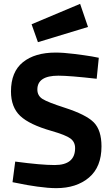

<svg xmlns="http://www.w3.org/2000/svg" viewBox="-20 -965 584 997"><path d="M493 -665 482 -556Q341 -572 283 -572Q174 -572 174 -500Q174 -468 201 -451Q228 -434 315 -406Q427 -370 467 -329.5Q507 -289 507 -205Q507 -98 442 -43Q377 12 272 12Q231 12 174 4Q117 -4 81 -12L45 -19L59 -126Q193 -108 264 -108Q370 -108 370 -196Q370 -228 345.5 -246Q321 -264 248 -285Q132 -318 84.5 -363.5Q37 -409 37 -490Q37 -592 99 -642Q161 -692 269 -692Q309 -692 365 -685Q421 -678 457 -672ZM144 -839 396 -945 437 -825 177 -746Z"/></svg>

Font: TitilliumText
Style: ExtraBold
Weight: 800
Designer: Accademia di Belle Arti di Urbino and others
Foundry: Accademia di Belle Arti di Urbino and others.
Version: Version 60.001